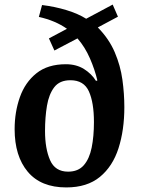

<svg xmlns="http://www.w3.org/2000/svg" viewBox="-20 -806 616 840"><path d="M270 14Q159 14 101.5 -54.5Q44 -123 44 -241Q44 -316 67 -381Q90 -446 139.5 -485.5Q189 -525 268 -525Q314 -525 347.5 -504Q381 -483 400 -452L406 -454Q395 -501 373.5 -550.5Q352 -600 319 -638L218 -585L194 -638L273 -680Q222 -716 150 -732L164 -784Q221 -777 271.5 -761.5Q322 -746 357 -724L473 -786L496 -733L408 -686Q457 -636 482 -577.5Q507 -519 515.5 -457.5Q524 -396 524 -337Q524 -237 498.5 -157.5Q473 -78 417 -32Q361 14 270 14ZM278 -55Q322 -55 346.5 -83Q371 -111 381 -160Q391 -209 391 -272Q391 -357 369 -406Q347 -455 288 -455Q241 -455 217.5 -424.5Q194 -394 185.5 -343.5Q177 -293 177 -233Q177 -156 199 -105.5Q221 -55 278 -55Z"/></svg>

Font: Literata 12pt SemiBold
Style: Italic
Weight: 600
Italic angle: -2°
Designer: Latin by Veronika Burian and Jose Scaglione. Greek by Irene Vlachou. Cyrillic by Vera Evstafieva
Foundry: TypeTogether
Version: Version 3.002